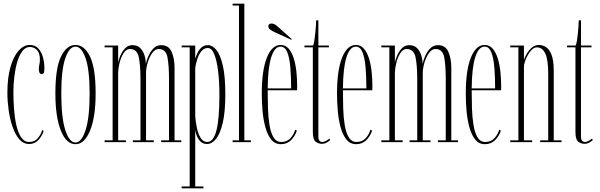

<svg xmlns="http://www.w3.org/2000/svg" viewBox="-20 -770 3250 1040"><path d="M138 10Q106.5 10 84.2 -16Q62 -42 47.8 -83.8Q33.5 -125.5 26.8 -174Q20 -222.5 20 -267.5Q20 -348.5 36.5 -406.5Q53 -464.5 80.8 -495.5Q108.5 -526.5 141 -526.5Q170 -526.5 187.2 -507.8Q204.5 -489 212.5 -460.2Q220.5 -431.5 220.5 -401Q220.5 -386 218 -377.5Q215.5 -369 206 -369Q196.5 -369 193.5 -377Q190.5 -385 190.5 -396.5Q190.5 -408 193.2 -420.2Q196 -432.5 196 -447.5Q196 -482.5 180.2 -499Q164.5 -515.5 141 -515.5Q118.5 -515.5 101.8 -494Q85 -472.5 74.2 -437Q63.5 -401.5 58 -358Q52.5 -314.5 52.5 -270Q52.5 -229 55.8 -182.2Q59 -135.5 68 -94.2Q77 -53 94 -27Q111 -1 138 -1Q169 -1 186.2 -23Q203.5 -45 208 -65.5L216.5 -61Q207 -31 187 -10.5Q167 10 138 10Z M389 11Q339 11 309.5 -63Q280 -137 280 -263.5Q280 -402.5 310.8 -464.5Q341.5 -526.5 389 -526.5Q436.5 -526.5 467.2 -464.5Q498 -402.5 498 -263.5Q498 -137 468 -63Q438 11 389 11ZM389 2Q421.5 2 443.5 -65.2Q465.5 -132.5 465.5 -263.5Q465.5 -392 443.5 -454.8Q421.5 -517.5 389 -517.5Q355.5 -517.5 333.8 -454.8Q312 -392 312 -263.5Q312 -132.5 333.8 -65.2Q355.5 2 389 2Z M546.5 0V-10H590V-513.5H546.5V-523.5H620V-431Q622 -444 631 -466.5Q640 -489 656.5 -507.2Q673 -525.5 697.5 -525.5Q724.5 -525.5 740.2 -509.2Q756 -493 763 -469.2Q770 -445.5 770 -423.5Q773.5 -442.5 783.8 -466.2Q794 -490 811.2 -507.8Q828.5 -525.5 853 -525.5Q894 -525.5 909.8 -489Q925.5 -452.5 925.5 -403.5V-10H962V0H853V-10H895.5V-340Q895.5 -416 887 -460.2Q878.5 -504.5 840 -504.5Q820 -504.5 804.5 -482.8Q789 -461 780.2 -431.5Q771.5 -402 771 -378V-10H813V0H699.5V-10H741V-340Q741 -416 731.8 -460.2Q722.5 -504.5 684 -504.5Q663.5 -504.5 649.5 -482.2Q635.5 -460 628 -430.5Q620.5 -401 620 -378V-10H662V0Z M964 250V240H1007.5V-513.5H964V-523.5H1037.5V-452Q1041.5 -465 1049.2 -482.2Q1057 -499.5 1071 -512.5Q1085 -525.5 1106.5 -525.5Q1130.5 -525.5 1152 -499.5Q1173.5 -473.5 1187 -415Q1200.5 -356.5 1200.5 -259Q1200.5 -163.5 1186.5 -104.2Q1172.5 -45 1150 -17.5Q1127.5 10 1102 10Q1079.5 10 1066 -3.5Q1052.5 -17 1045.8 -35.2Q1039 -53.5 1037.5 -67.5V240H1082V250ZM1103 -1Q1135.5 -1 1152 -62.2Q1168.5 -123.5 1168.5 -256.5Q1168.5 -329.5 1161.2 -386.8Q1154 -444 1140.2 -477Q1126.5 -510 1106 -510Q1084.5 -510 1070.2 -491.8Q1056 -473.5 1048.2 -448.5Q1040.5 -423.5 1037.5 -403.5V-139Q1040 -109 1046.5 -77Q1053 -45 1066.8 -23Q1080.5 -1 1103 -1Z M1240 0V-10H1274.5V-740H1240V-750H1303.5V-10H1339V0Z M1501.5 11Q1469.5 11 1449.2 -14Q1429 -39 1417.8 -79.8Q1406.5 -120.5 1402.2 -168.5Q1398 -216.5 1398 -262.5Q1398 -389 1425.5 -457.8Q1453 -526.5 1500 -526.5Q1526.5 -526.5 1544 -506Q1561.5 -485.5 1571.5 -452.5Q1581.5 -419.5 1585.5 -381.5Q1589.5 -343.5 1589.5 -308.5Q1589.5 -301.5 1589.5 -294.8Q1589.5 -288 1589 -281H1430V-278Q1430 -231.5 1431.5 -182.8Q1433 -134 1439.8 -92.8Q1446.5 -51.5 1461.5 -26.2Q1476.5 -1 1503.5 -1Q1535 -1 1553.8 -22Q1572.5 -43 1579 -67.5L1588 -62.5Q1578 -32 1556.2 -10.5Q1534.5 11 1501.5 11ZM1500 -517.5Q1467.5 -517.5 1449.2 -460.2Q1431 -403 1430 -291H1557Q1557 -355.5 1552.5 -406.8Q1548 -458 1535.8 -487.8Q1523.5 -517.5 1500 -517.5ZM1557.5 -554.5 1467.5 -596Q1455.5 -601.5 1444.5 -609Q1433.5 -616.5 1433.5 -627.5Q1433.5 -642.5 1450.5 -642.5Q1460.5 -642.5 1468.2 -638Q1476 -633.5 1482.5 -627.5L1560 -558.5Z M1723.5 9Q1705 9 1689.8 -2.5Q1674.5 -14 1674.5 -55.5V-513.5H1629V-523.5H1674.5Q1678 -523.5 1681.5 -543.8Q1685 -564 1688.2 -595.5Q1691.5 -627 1692.5 -660H1704.5V-523.5H1761.5V-513.5H1704.5V-31Q1704.5 -14.5 1710.5 -7.8Q1716.5 -1 1724.5 -1Q1736 -1 1747.8 -8Q1759.5 -15 1763.5 -19L1769 -12Q1761.5 -4 1749.2 2.5Q1737 9 1723.5 9Z M1909 11Q1877 11 1856.8 -14Q1836.5 -39 1825.2 -79.8Q1814 -120.5 1809.8 -168.5Q1805.5 -216.5 1805.5 -262.5Q1805.5 -389 1833 -457.8Q1860.5 -526.5 1907.5 -526.5Q1934 -526.5 1951.5 -506Q1969 -485.5 1979 -452.5Q1989 -419.5 1993 -381.5Q1997 -343.5 1997 -308.5Q1997 -301.5 1997 -294.8Q1997 -288 1996.5 -281H1837.5V-278Q1837.5 -231.5 1839 -182.8Q1840.5 -134 1847.2 -92.8Q1854 -51.5 1869 -26.2Q1884 -1 1911 -1Q1942.5 -1 1961.2 -22Q1980 -43 1986.5 -67.5L1995.5 -62.5Q1985.5 -32 1963.8 -10.5Q1942 11 1909 11ZM1907.5 -517.5Q1875 -517.5 1856.8 -460.2Q1838.5 -403 1837.5 -291H1964.5Q1964.5 -355.5 1960 -406.8Q1955.5 -458 1943.2 -487.8Q1931 -517.5 1907.5 -517.5Z M2045.5 0V-10H2089V-513.5H2045.5V-523.5H2119V-431Q2121 -444 2130 -466.5Q2139 -489 2155.5 -507.2Q2172 -525.5 2196.5 -525.5Q2223.5 -525.5 2239.2 -509.2Q2255 -493 2262 -469.2Q2269 -445.5 2269 -423.5Q2272.5 -442.5 2282.8 -466.2Q2293 -490 2310.2 -507.8Q2327.5 -525.5 2352 -525.5Q2393 -525.5 2408.8 -489Q2424.5 -452.5 2424.5 -403.5V-10H2461V0H2352V-10H2394.5V-340Q2394.5 -416 2386 -460.2Q2377.5 -504.5 2339 -504.5Q2319 -504.5 2303.5 -482.8Q2288 -461 2279.2 -431.5Q2270.5 -402 2270 -378V-10H2312V0H2198.5V-10H2240V-340Q2240 -416 2230.8 -460.2Q2221.5 -504.5 2183 -504.5Q2162.5 -504.5 2148.5 -482.2Q2134.5 -460 2127 -430.5Q2119.5 -401 2119 -378V-10H2161V0Z M2606.5 11Q2574.5 11 2554.2 -14Q2534 -39 2522.8 -79.8Q2511.5 -120.5 2507.2 -168.5Q2503 -216.5 2503 -262.5Q2503 -389 2530.5 -457.8Q2558 -526.5 2605 -526.5Q2631.5 -526.5 2649 -506Q2666.5 -485.5 2676.5 -452.5Q2686.5 -419.5 2690.5 -381.5Q2694.5 -343.5 2694.5 -308.5Q2694.5 -301.5 2694.5 -294.8Q2694.5 -288 2694 -281H2535V-278Q2535 -231.5 2536.5 -182.8Q2538 -134 2544.8 -92.8Q2551.5 -51.5 2566.5 -26.2Q2581.5 -1 2608.5 -1Q2640 -1 2658.8 -22Q2677.5 -43 2684 -67.5L2693 -62.5Q2683 -32 2661.2 -10.5Q2639.5 11 2606.5 11ZM2605 -517.5Q2572.5 -517.5 2554.2 -460.2Q2536 -403 2535 -291H2662Q2662 -355.5 2657.5 -406.8Q2653 -458 2640.8 -487.8Q2628.5 -517.5 2605 -517.5Z M2744 0V-10H2788V-513.5H2744V-523.5H2818V-446.5Q2824 -464 2835.5 -482.5Q2847 -501 2863.2 -513.8Q2879.5 -526.5 2899.5 -526.5Q2916 -526.5 2934.5 -516.8Q2953 -507 2966.2 -476.5Q2979.5 -446 2979.5 -383.5V-10H3021.5V0H2906V-10H2949.5V-370Q2949.5 -446 2933.8 -479.8Q2918 -513.5 2888 -513.5Q2874 -513.5 2861.2 -501.2Q2848.5 -489 2838.8 -471.5Q2829 -454 2823.5 -436.8Q2818 -419.5 2818 -409V-10H2862.5V0Z M3146 9Q3127.5 9 3112.2 -2.5Q3097 -14 3097 -55.5V-513.5H3051.5V-523.5H3097Q3100.5 -523.5 3104 -543.8Q3107.5 -564 3110.8 -595.5Q3114 -627 3115 -660H3127V-523.5H3184V-513.5H3127V-31Q3127 -14.5 3133 -7.8Q3139 -1 3147 -1Q3158.5 -1 3170.2 -8Q3182 -15 3186 -19L3191.5 -12Q3184 -4 3171.8 2.5Q3159.5 9 3146 9Z"/></svg>

Font: Imbue 100pt Thin
Style: Regular
Weight: 100
Designer: Tyler Finck
Foundry: Etcetera Type Company
Version: Version 1.102; ttfautohint (v1.8.3)